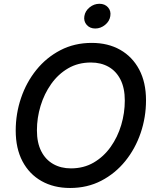

<svg xmlns="http://www.w3.org/2000/svg" viewBox="-20 -959 803 990"><path d="M341.3 10.3Q257.3 10.3 194.1 -25.4Q130.9 -61 95.9 -127.4Q61 -193.8 61 -285.6Q61 -373 88.6 -454.1Q116.2 -535.2 167.7 -598.9Q219.2 -662.6 291.5 -700.2Q363.8 -737.8 453.1 -737.8Q537.1 -737.8 599.9 -702.1Q662.6 -666.5 697.8 -600.3Q732.9 -534.2 732.9 -441.9Q732.9 -354.5 705.3 -273.4Q677.7 -192.4 626 -128.4Q574.2 -64.5 502.2 -27.1Q430.2 10.3 341.3 10.3ZM345.7 -90.8Q411.6 -90.8 463.1 -120.8Q514.6 -150.9 550.5 -201.4Q586.4 -252 605 -314.2Q623.5 -376.5 623.5 -440.4Q623.5 -504.9 601.3 -548.6Q579.1 -592.3 539.8 -614.5Q500.5 -636.7 448.7 -636.7Q382.8 -636.7 331.3 -606.7Q279.8 -576.7 243.9 -525.9Q208 -475.1 189.2 -413.1Q170.4 -351.1 170.4 -287.1Q170.4 -223.1 192.6 -179.4Q214.8 -135.7 254.4 -113.3Q293.9 -90.8 345.7 -90.8ZM471.2 -812Q443.4 -812 427 -830.8Q410.6 -849.6 415 -876Q419.4 -902.8 442.1 -921.1Q464.8 -939.5 492.7 -939.5Q520.5 -939.5 536.9 -921.1Q553.2 -902.8 548.8 -876Q544.9 -849.6 522 -830.8Q499 -812 471.2 -812Z"/></svg>

Font: Inter 18pt Medium
Style: Italic
Weight: 500
Italic angle: -9.3988°
Designer: Rasmus Andersson
Foundry: rsms
Version: Version 4.001;git-66647c0bb